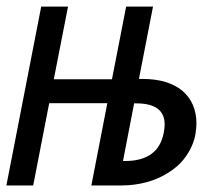

<svg xmlns="http://www.w3.org/2000/svg" viewBox="-20 -567 643 587"><path d="M106 -546.9H188L144.5 -324.7H322.3L365.7 -546.9H447.8L404.8 -325.7H415Q455.6 -325.7 486.6 -316.2Q517.6 -306.6 538.3 -288.8Q559.1 -271 569.8 -245.8Q580.6 -220.7 580.6 -189.5Q580.6 -177.2 577.9 -159.2Q575.2 -141.1 566.4 -120.6Q557.6 -100.1 541 -79.1Q524.4 -58.1 496.1 -40Q464.4 -19.5 427.5 -9.8Q390.6 0 351.6 0H259.3L308.1 -251.5H130.4L81.5 0H-0.5ZM362.3 -74.7Q412.6 -74.7 442.6 -96.2Q472.7 -117.7 481 -163.1Q481.9 -169.4 482.7 -175Q483.4 -180.7 483.4 -186.5Q483.4 -251 396.5 -251H390.1L356 -74.7Z"/></svg>

Font: Hack
Style: Italic
Weight: 400
Italic angle: -11°
Monospace: yes
Designer: Christopher Simpkins
Foundry: Christopher Simpkins
Version: Version 2.019; ttfautohint (v1.4.1) -l 4 -r 80 -G 350 -x 0 -